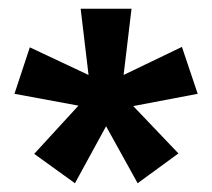

<svg xmlns="http://www.w3.org/2000/svg" viewBox="-20 -761 484 438"><path d="M294 -343 222 -473 151 -343 58 -410 159 -520 13 -547 48 -653 182 -590 164 -741H280L262 -590L395 -654L431 -547L284 -519L387 -411Z"/></svg>

Font: Trujillo Medium
Style: Regular
Weight: 500
Designer: Fira Sans original fonts by bBox Type GmbH, Carrois Corporate GbR, & Edenspiekermann AG / Changes by Cristiano Sobral
Foundry: Fira Sans original fonts by bBox Type GmbH, Carrois Corporate GbR, & Edenspiekermann AG / Changes by Cristiano Sobral
Version: Version 4.301;October 17, 2021;FontCreator 14.0.0.2814 64-bi